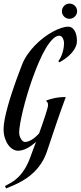

<svg xmlns="http://www.w3.org/2000/svg" viewBox="-40 -831 450 1071"><path d="M228 -244.1Q228 -255.9 224.9 -259.8Q221.7 -263.7 219.2 -265.1V-271Q232.4 -275.4 243.9 -278.8Q255.4 -282.2 267.3 -284.7Q279.3 -287.1 293 -288.3Q306.6 -289.6 324.2 -290L326.2 -287.1Q316.4 -262.2 306.2 -233.2Q295.9 -204.1 283.4 -168Q271 -131.8 255.9 -87.4Q240.7 -43 222.2 13.2Q209.5 50.3 190.9 78.6Q172.4 106.9 150.6 128.2Q128.9 149.4 106 164.6Q83 179.7 62 190.2Q41 200.7 23.2 207.8Q5.4 214.8 -5.9 220.2L-12.2 207Q6.8 196.8 26.1 185.3Q45.4 173.8 64.2 155Q83 136.2 100.6 107.2Q118.2 78.1 133.8 33.2Q138.7 19 145.8 0.5Q152.8 -18.1 161.1 -40Q135.3 -16.6 109.6 -3.4Q84 9.8 60.1 9.8Q45.9 9.8 31.5 1.2Q17.1 -7.3 5.6 -23.2Q-5.9 -39.1 -12.9 -61.3Q-20 -83.5 -20 -110.8Q-20 -135.7 -13.2 -169.7Q-6.3 -203.6 4.2 -241Q14.6 -278.3 27.1 -315.9Q39.6 -353.5 51 -385.3Q62.5 -417 71.3 -439.7Q80.1 -462.4 83 -470.2Q94.7 -500.5 113.8 -527.8Q132.8 -555.2 156 -578.9Q179.2 -602.5 204.3 -621.6Q229.5 -640.6 254.2 -654.1Q278.8 -667.5 301 -674.8Q323.2 -682.1 339.8 -682.1Q353 -682.1 362.3 -675.3Q371.6 -668.5 377.7 -657.2Q383.8 -646 386.5 -631.3Q389.2 -616.7 389.2 -601.1Q389.2 -586.4 383.1 -572.3Q377 -558.1 367.7 -545.7Q358.4 -533.2 346.7 -522.5Q335 -511.7 324 -503.7Q313 -495.6 303.5 -490.2Q293.9 -484.9 289.1 -482.9L286.1 -491.2Q293.5 -500.5 299.1 -512.2Q304.7 -523.9 308.6 -536.6Q312.5 -549.3 314.7 -562.5Q316.9 -575.7 316.9 -587.9Q317.4 -596.2 315.4 -604Q313.5 -611.8 310.1 -618.2Q306.6 -624.5 301.8 -628.2Q296.9 -631.8 291 -631.8Q272.9 -631.8 253.7 -612.5Q234.4 -593.3 215.1 -560.8Q195.8 -528.3 177.5 -485.8Q159.2 -443.4 142.6 -397.2Q126 -351.1 112.1 -304.2Q98.1 -257.3 88.1 -216.1Q78.1 -174.8 72.5 -142.1Q66.9 -109.4 66.9 -91.8Q66.9 -83.5 69.3 -74.2Q71.8 -64.9 76.2 -57.1Q80.6 -49.3 86.7 -44.2Q92.8 -39.1 100.1 -39.1Q115.7 -39.1 136 -51Q156.2 -63 178.2 -86.9Q187.5 -113.3 196.5 -138.9Q205.6 -164.6 212.4 -186Q219.2 -207.5 223.6 -222.9Q228 -238.3 228 -244.1ZM305.2 -768.1Q305.2 -776.9 308.6 -784.7Q312 -792.5 317.6 -798.3Q323.2 -804.2 330.8 -807.6Q338.4 -811 347.2 -811Q365.2 -811 377.7 -798.6Q390.1 -786.1 390.1 -768.1Q390.1 -759.3 386.7 -751.7Q383.3 -744.1 377.4 -738.5Q371.6 -732.9 363.8 -729.5Q356 -726.1 347.2 -726.1Q338.4 -726.1 330.8 -729.5Q323.2 -732.9 317.6 -738.5Q312 -744.1 308.6 -751.7Q305.2 -759.3 305.2 -768.1Z"/></svg>

Font: Romanesco
Style: Regular
Weight: 400
Designer: Astigmatic (AOETI)
Foundry: Astigmatic (AOETI)
Version: Version 1.000